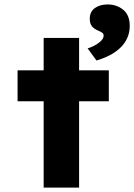

<svg xmlns="http://www.w3.org/2000/svg" viewBox="-20 -849 607 869"><path d="M177.6 0V-677.3H338V0ZM59.5 -390.6V-530.7H472.5V-390.6ZM416.7 -575.2 376.7 -629.9Q390.7 -634 407.5 -642.8Q424.3 -651.6 436.7 -663.4Q449 -675.3 449 -687.6Q449 -696.3 442.8 -700.7Q436.6 -705 424.9 -710.3Q405.3 -718.4 395.8 -730.4Q386.3 -742.4 386.3 -763.8Q386.3 -796.2 409.4 -812.5Q432.4 -828.9 466.8 -828.9Q508.1 -828.9 537.6 -804.9Q567.2 -780.9 567.2 -731.8Q567.2 -701.8 555.9 -676.8Q544.6 -651.7 524 -632.2Q503.4 -612.7 476 -598.6Q448.5 -584.5 416.7 -575.2Z"/></svg>

Font: Lexend Exa
Style: Regular
Weight: 400
Designer: Bonnie Shaver-Troup, Thomas Jockin
Foundry: Lexend
Version: Version 1.007